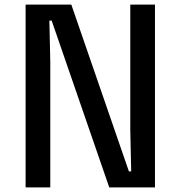

<svg xmlns="http://www.w3.org/2000/svg" viewBox="-20 -820 790 840"><path d="M92 -800H292L544 -70H554L550 -250V-800H658V0H458L206 -730H196L200 -550V0H92Z"/></svg>

Font: Martian Mono Custom sWd Rg
Style: Regular
Weight: 400
Width: 6
Monospace: yes
Designer: Alex Havermale
Foundry: Evil Martians
Version: Version 1.000